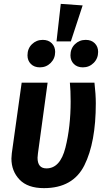

<svg xmlns="http://www.w3.org/2000/svg" viewBox="-20 -957 547 992"><path d="M475 -423Q475 -221 416 -103Q357 15 207 15Q123 15 81 -29Q39 -73 39 -138Q39 -147 41 -165L92 -530H226L176 -164Q174 -148 174 -142Q174 -87 220 -87Q291 -87 318 -194Q345 -301 345 -433Q345 -490 341 -530H468Q475 -469 475 -423ZM407 -929 346 -743H272L294 -937ZM265 -689Q265 -655 242 -632Q219 -609 186 -609Q157 -609 139.5 -626.5Q122 -644 122 -671Q122 -706 145 -728.5Q168 -751 201 -751Q230 -751 247.5 -733.5Q265 -716 265 -689ZM487 -689Q487 -655 464 -632Q441 -609 408 -609Q379 -609 361.5 -626.5Q344 -644 344 -671Q344 -706 367 -728.5Q390 -751 423 -751Q452 -751 469.5 -733.5Q487 -716 487 -689Z"/></svg>

Font: Fira Sans Condensed SemiBold
Style: Italic
Weight: 600
Width: 3
Italic angle: -8°
Designer: bBox Type GmbH & Carrois Corporate GbR & Edenspiekermann AG
Foundry: bBox Type GmbH & Carrois Corporate GbR & Edenspiekermann AG
Version: Version 4.301